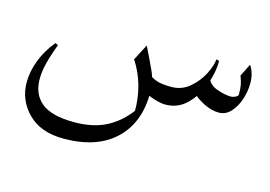

<svg xmlns="http://www.w3.org/2000/svg" viewBox="-58 -271 779 554"><g transform="rotate(15 331.5 5.5)"><path d="M527.3 -100.6Q533.2 -81.1 557.1 -72.5Q581.1 -64 598.6 -64Q605.5 -64 612.8 -67.6Q620.1 -71.3 620.1 -76.2Q620.1 -93.3 618.2 -104Q616.2 -114.7 610.4 -129.9L628.9 -167Q643.6 -146 643.6 -115.7Q643.6 -91.3 635.5 -66.9Q627.4 -42.5 612.5 -26.4Q597.7 -10.3 577.1 -10.3Q556.2 -10.3 533.2 -21.5Q510.3 -32.7 494.1 -49.3ZM346.7 -72.3Q366.7 -56.6 382.3 -51.5Q397.9 -46.4 425.8 -46.4Q456.5 -46.4 479.7 -65.9Q502.9 -85.4 516.4 -111.6Q529.8 -137.7 531.2 -157.2L540 -154.3Q540 -120.1 526.1 -82.5Q512.2 -44.9 485.8 -18.8Q459.5 7.3 421.9 7.3Q409.7 7.3 390.1 1.5Q370.6 -4.4 358.4 -12.7ZM326.7 -143.6Q345.2 -106.4 358.4 -77.4Q371.6 -48.3 371.6 -14.2Q371.6 75.7 317.1 127Q262.7 178.2 164.1 178.2Q95.2 178.2 57.4 139.9Q19.5 101.6 19.5 48.3Q19.5 16.6 32.2 -17.1Q44.9 -50.8 70.3 -82L79.1 -78.1Q66.9 -46.9 60.1 -20Q53.2 6.8 53.2 29.3Q53.2 75.2 83.7 99.9Q114.3 124.5 181.2 124.5Q237.8 124.5 277.1 104Q316.4 83.5 345.2 43.9L342.8 53.7Q344.2 -30.3 301.8 -95.7Z"/></g></svg>

Font: Lateef ExtraLight
Style: Regular
Weight: 200
Designer: SIL International
Foundry: SIL International
Version: Version 4.200